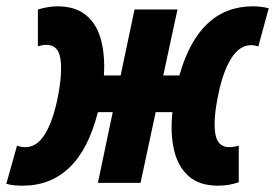

<svg xmlns="http://www.w3.org/2000/svg" viewBox="-50 -579 871 608"><path d="M22 9Q10 9 -3 8Q-16 7 -30 3L4 -118Q16 -113 30 -113Q67 -113 92.5 -154.5Q118 -196 133 -271Q148 -347 141.5 -392Q135 -437 97 -437Q92 -437 85 -436Q78 -435 70 -432V-549Q84 -553 99.5 -556Q115 -559 132 -559Q189 -559 223 -530.5Q257 -502 270 -452.5Q283 -403 279 -340H332L376 -549H512L467 -340H518Q580 -559 751 -559Q775 -559 801 -553L768 -432Q756 -436 745 -436Q709 -436 682.5 -394.5Q656 -353 641 -278Q625 -202 631.5 -157.5Q638 -113 676 -113Q682 -113 689.5 -114Q697 -115 706 -118V-2Q675 9 641 9Q581 9 547 -21.5Q513 -52 501 -104.5Q489 -157 496 -224H443L395 0H260L307 -224H260Q230 -106 170 -48.5Q110 9 22 9Z"/></svg>

Font: Noto Sans ExtraCondensed ExtraBold
Style: Italic
Weight: 800
Width: 2
Italic angle: -12°
Designer: Monotype Design Team
Foundry: Monotype Imaging Inc.
Version: Version 2.013; ttfautohint (v1.8.4.7-5d5b)